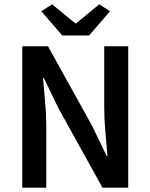

<svg xmlns="http://www.w3.org/2000/svg" viewBox="-20 -868 696 888"><path d="M83 0V-654H202L406 -286L473 -147H477Q473 -198 467.5 -256.5Q462 -315 462 -370V-654H573V0H454L250 -368L183 -507H179Q183 -455 188.5 -398Q194 -341 194 -286V0ZM268 -704 171 -816 221 -848 328 -760H332L439 -848L489 -816L392 -704Z"/></svg>

Font: TT Toshiba Sans Medium
Style: Regular
Weight: 500
Designer: Paul D. Hunt
Foundry: Toshiba Corporation
Version: Version 2.020;PS 2.000;hotconv 1.0.86;makeotf.lib2.5.63406